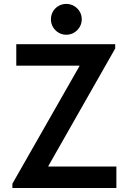

<svg xmlns="http://www.w3.org/2000/svg" viewBox="-20 -941 645 961"><path d="M42 -21.5 377.9 -610.4V-612.3H61.5V-719.7H556.6V-698.2L221.7 -109.4V-107.4H562.5V0H42ZM234.9 -844.2Q234.9 -865.7 245.1 -883.3Q255.4 -900.9 272.9 -911.1Q290.5 -921.4 312 -921.4Q333 -921.4 350.6 -911.1Q368.2 -900.9 378.7 -883.3Q389.2 -865.7 389.2 -844.2Q389.2 -823.2 378.7 -805.7Q368.2 -788.1 350.6 -777.6Q333 -767.1 312 -767.1Q290.5 -767.1 272.9 -777.6Q255.4 -788.1 245.1 -805.7Q234.9 -823.2 234.9 -844.2Z"/></svg>

Font: Reddit Sans Chocolate SemiBold
Style: Regular
Weight: 600
Designer: Stephen Hutchings
Foundry: Reddit
Version: Version 1.011